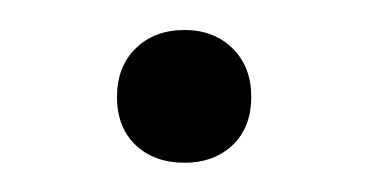

<svg xmlns="http://www.w3.org/2000/svg" viewBox="-20 -103 246 128"><path d="M103 5.5Q83 5.5 70.5 -6.2Q58 -18 58 -38.5Q58 -58.5 70.5 -70.8Q83 -83 103 -83Q122.5 -83 135 -70.8Q147.5 -58.5 147.5 -38.5Q147.5 -18 135 -6.2Q122.5 5.5 103 5.5Z"/></svg>

Font: Encode Sans SmCnd Lt
Style: Regular
Weight: 300
Width: 4
Designer: Multiple Designers
Foundry: Impallari Type
Version: Version 3.002; ttfautohint (v1.8.3) -l 8 -r 50 -G 200 -x 14 